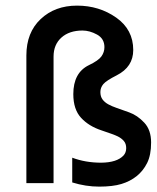

<svg xmlns="http://www.w3.org/2000/svg" viewBox="-20 -659 565 693"><path d="M240.7 -0.5V-89.8Q288.6 -71.8 345.2 -71.8Q401.9 -72.3 425.8 -97.7Q435.5 -108.4 435.5 -124.3Q435.5 -140.1 427.2 -149.9Q418.9 -159.7 405.5 -166.5Q392.1 -173.3 346.2 -188.5Q300.3 -203.6 272.5 -233.9Q244.6 -264.2 244.6 -319.3Q244.6 -396.5 300.8 -423.8Q335.4 -440.4 346.2 -455.6Q356.9 -470.7 356.9 -488.8Q356.9 -519.5 330.3 -534.2Q303.7 -548.8 277.8 -548.8Q230 -548.8 201.7 -523.4Q173.3 -498 173.3 -454.6V2H75.2V-459Q75.2 -541.5 126.7 -590.1Q178.2 -638.7 258.1 -638.7Q337.9 -638.7 399.4 -595.5Q460.9 -552.2 460.9 -478.5Q460.9 -417.5 401.4 -387.2Q363.8 -368.2 353 -355.5Q342.3 -342.8 342.3 -326.7Q342.3 -310.5 350.1 -300Q357.9 -289.6 370.8 -282.5Q383.8 -275.4 400.1 -269.8Q416.5 -264.2 446.3 -253.4Q476.1 -242.7 500.7 -216.3Q525.4 -189.9 525.4 -144.8Q525.4 -99.6 511.2 -71Q497.1 -42.5 473.4 -23.4Q449.7 -4.4 418.2 5.1Q386.7 14.6 338.1 14.6Q289.6 14.6 240.7 -0.5Z"/></svg>

Font: Keraleeyam
Style: Regular
Weight: 400
Designer: Hussain K. H.
Foundry: Swathanthra Malayalam Computing(SMC) http://smc.org.in
Version: Version 3.0.0+20221109